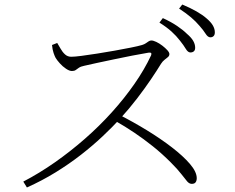

<svg xmlns="http://www.w3.org/2000/svg" viewBox="-20 -830 1040 849"><path d="M776 -650Q760 -671 738.5 -690.5Q717 -710 685 -730L700 -750Q737 -733 763.5 -715Q790 -697 806 -681Q826 -664 834.5 -649Q843 -634 843 -619Q843 -608 837 -603Q831 -598 822 -598Q811 -598 801.5 -614Q792 -630 776 -650ZM862 -716Q846 -735 825 -753Q804 -771 772 -792L786 -810Q822 -795 849 -779.5Q876 -764 893 -749Q913 -732 921.5 -717Q930 -702 930 -687Q930 -676 924.5 -670.5Q919 -665 910 -665Q899 -665 889 -681Q879 -697 862 -716ZM210 -631 233 -640Q240 -629 248 -614.5Q256 -600 267.5 -589.5Q279 -579 295 -579Q310 -579 340.5 -583Q371 -587 409.5 -593Q448 -599 487 -606Q526 -613 558.5 -619.5Q591 -626 608 -631Q618 -634 624.5 -638.5Q631 -643 637 -647Q643 -651 649 -651Q658 -651 671.5 -644.5Q685 -638 698 -628Q711 -618 720 -608Q729 -598 729 -591Q729 -583 722.5 -577.5Q716 -572 707.5 -565.5Q699 -559 692 -548Q675 -520 648 -480Q621 -440 586.5 -395Q552 -350 512 -306Q477 -268 433.5 -227Q390 -186 338 -145.5Q286 -105 226 -68Q166 -31 99 -1L83 -27Q154 -64 222.5 -112Q291 -160 355 -216Q419 -272 474.5 -333.5Q530 -395 574.5 -459Q619 -523 648 -585Q654 -600 636 -597Q605 -592 564.5 -584Q524 -576 483.5 -567.5Q443 -559 408 -551.5Q373 -544 352 -539Q337 -536 329 -530.5Q321 -525 315 -520.5Q309 -516 298 -516Q287 -516 272 -526Q257 -536 244.5 -550Q232 -564 226 -574Q222 -581 217 -595.5Q212 -610 210 -631ZM487 -297 508 -322Q569 -291 629.5 -254Q690 -217 740 -178.5Q790 -140 820 -105Q850 -70 850 -42Q850 -31 845 -24Q840 -17 828 -17Q817 -17 807.5 -28Q798 -39 782 -60Q766 -81 735 -112Q696 -151 656 -183Q616 -215 574.5 -243Q533 -271 487 -297Z"/></svg>

Font: Early Summer Mincho VF
Style: Regular
Weight: 250
Designer: GuiWonder
Version: Version 1.002